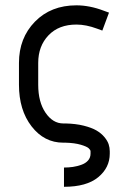

<svg xmlns="http://www.w3.org/2000/svg" viewBox="-20 -531 490 731"><path d="M324.7 44.9Q324.7 40 317.6 33.4Q310.5 26.9 287.4 20Q264.2 13.2 229.5 12.2H220.7Q148.4 12.2 100.3 -49.8Q52.2 -111.8 52.2 -208.5V-291.5Q52.2 -386.2 113 -448.5Q173.8 -510.7 271 -510.7Q321.3 -510.7 375 -490.2L395 -482.9L369.6 -414.6L349.6 -421.9Q307.6 -437.5 271 -437.5Q203.6 -437.5 164.6 -396.5Q125.5 -355.5 125.5 -291.5V-208.5Q125.5 -142.6 153.3 -101.8Q181.2 -61 220.7 -61H229.5Q268.6 -60.1 298.8 -52.5Q329.1 -44.9 347.4 -34.2Q365.7 -23.4 377.4 -9.3Q389.2 4.9 393.6 18.1Q397.9 31.2 397.9 44.9V54.2Q397.9 107.4 353.8 143.8Q309.6 180.2 223.6 180.2V106.9Q241.2 106.9 257.6 104.5Q273.9 102.1 289.8 96.4Q305.7 90.8 315.2 80.1Q324.7 69.3 324.7 54.2Z"/></svg>

Font: Anka/Coder Narrow
Style: Regular
Weight: 400
Width: 3
Monospace: yes
Version: Version 001.100